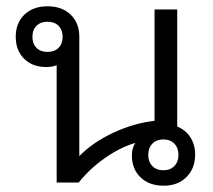

<svg xmlns="http://www.w3.org/2000/svg" viewBox="-20 -580 676 610"><path d="M600 -89Q600 -45 572.5 -17.5Q545 10 500 10Q454 10 426.5 -16.5Q399 -43 399 -86Q399 -110 410 -126Q362 -112 313.5 -78Q265 -44 230 0H160V-373Q146 -367 127 -367Q83 -367 56.5 -393.5Q30 -420 30 -463Q30 -507 57.5 -533.5Q85 -560 131 -560Q177 -560 204.5 -533.5Q232 -507 232 -463V-84Q275 -128 340.5 -158.5Q406 -189 471 -196V-550H543V-178Q570 -167 585 -143.5Q600 -120 600 -89ZM179 -463Q179 -485 166 -498Q153 -511 131 -511Q109 -511 96 -498Q83 -485 83 -463Q83 -441 96 -428Q109 -415 131 -415Q153 -415 166 -428Q179 -441 179 -463ZM547 -88Q547 -110 534 -123.5Q521 -137 499 -137Q477 -137 464 -123.5Q451 -110 451 -88Q451 -66 464 -52.5Q477 -39 499 -39Q521 -39 534 -52.5Q547 -66 547 -88Z"/></svg>

Font: Stavian Regular
Style: Regular
Weight: 400
Version: Version 1.000; ttfautohint (v1.6)